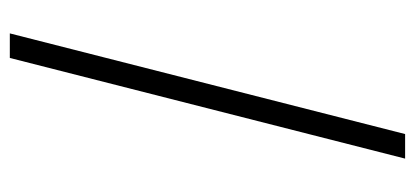

<svg xmlns="http://www.w3.org/2000/svg" viewBox="-247 -480 845 391"><g transform="rotate(90 175.5 -284.5)"><path d="M253 -687H303L98 118H48Z"/></g></svg>

Font: Grenze Gotisch Light
Style: Regular
Weight: 300
Designer: Renata Polastri
Foundry: Omnibus-Type
Version: Version 1.001